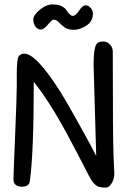

<svg xmlns="http://www.w3.org/2000/svg" viewBox="-20 -850 572 870"><path d="M281 -804Q297 -778 310 -778Q323 -778 338.5 -802Q354 -826 367.5 -826Q381 -826 391 -814Q401 -802 401 -789Q401 -753 371.5 -734Q342 -715 314.5 -715Q287 -715 272 -726.5Q257 -738 246 -749.5Q235 -761 222 -761Q216 -761 197 -738.5Q178 -716 165 -716Q152 -716 141.5 -728.5Q131 -741 131 -761.5Q131 -782 160.5 -806Q190 -830 216.5 -830Q243 -830 259 -822Q275 -814 281 -804ZM491 -617Q491 -226 494.5 -144.5Q498 -63 498 -61Q498 -39 486 -19.5Q474 0 459.5 0Q445 0 437.5 -1.5Q430 -3 424 -5Q418 -7 412 -13L402 -23Q398 -27 391.5 -38.5Q385 -50 381 -57Q377 -64 368.5 -81.5Q360 -99 331.5 -153Q303 -207 280 -250Q201 -395 133 -479Q133 -154 115 -28Q112 -4 78 -4Q62 -4 51.5 -12Q41 -20 41 -38Q41 -56 48.5 -236Q56 -416 56 -460.5Q56 -505 56 -517Q56 -589 67 -598Q78 -607 90 -607Q145 -607 258 -427Q280 -392 342 -280.5Q404 -169 416 -143L404 -558Q404 -644 423 -656Q433 -662 449 -662Q465 -662 478 -648.5Q491 -635 491 -617Z"/></svg>

Font: Patrick Hand
Style: Regular
Weight: 400
Designer: Patrick Wagesreiter
Foundry: Patrick Wagesreiter
Version: Version 1.003;PS 001.003;hotconv 1.0.70;makeotf.lib2.5.58329